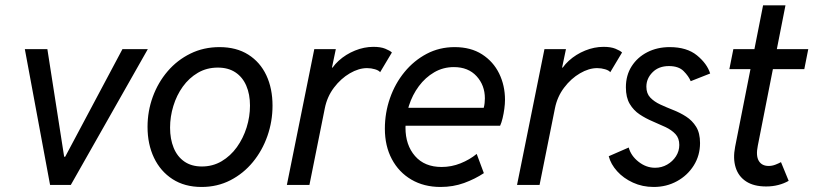

<svg xmlns="http://www.w3.org/2000/svg" viewBox="-20 -705 3106 732"><path d="M170.9 0 74.7 -517.6H160.6L224.6 -107.4H228.5L446.8 -517.6H543.5L250 0Z M748.5 7.8Q684.1 7.8 637.9 -22Q591.8 -51.8 567.1 -103.5Q542.5 -155.3 542.5 -221.2Q542.5 -281.2 562.5 -335.9Q582.5 -390.6 619.1 -433.3Q655.8 -476.1 706.1 -500.7Q756.3 -525.4 816.9 -525.4Q881.3 -525.4 926.5 -496.8Q971.7 -468.3 995.4 -418Q1019 -367.7 1019 -302.2Q1019 -242.2 999.5 -186.5Q980 -130.9 944.1 -87.2Q908.2 -43.5 858.4 -17.8Q808.6 7.8 748.5 7.8ZM749.5 -70.3Q791 -70.3 825 -90.3Q858.9 -110.4 883.1 -144Q907.2 -177.7 920.2 -219Q933.1 -260.3 933.1 -302.2Q933.1 -345.7 918.9 -378.4Q904.8 -411.1 877.4 -429.2Q850.1 -447.3 810.5 -447.3Q768.1 -447.3 734.4 -427.5Q700.7 -407.7 677 -374.8Q653.3 -341.8 640.9 -301Q628.4 -260.3 628.4 -218.3Q628.4 -174.8 642.1 -141.4Q655.8 -107.9 682.9 -89.1Q710 -70.3 749.5 -70.3Z M1073.7 0 1178.2 -517.6H1260.3L1245.6 -447.3H1257.3L1231.9 -418Q1244.1 -448.7 1271.2 -473.4Q1298.3 -498 1333.3 -512.2Q1368.2 -526.4 1403.8 -526.4Q1431.2 -526.4 1448.7 -519.3Q1466.3 -512.2 1474.1 -504.9L1429.2 -429.7Q1424.3 -436.5 1409.7 -440.9Q1395 -445.3 1379.4 -445.3Q1347.7 -445.3 1313.7 -425.5Q1279.8 -405.8 1253.4 -371.1Q1227.1 -336.4 1218.3 -292L1159.7 0Z M1659.7 7.8Q1596.2 7.8 1548.3 -20.3Q1500.5 -48.3 1473.9 -98.4Q1447.3 -148.4 1447.3 -214.4Q1447.3 -274.9 1466.8 -330.8Q1486.3 -386.7 1522.2 -430.4Q1558.1 -474.1 1606.7 -499.8Q1655.3 -525.4 1713.4 -525.4Q1774.9 -525.4 1817.9 -497.8Q1860.8 -470.2 1883.1 -424.6Q1905.3 -378.9 1905.3 -324.7Q1905.3 -309.1 1902.8 -290.5Q1900.4 -272 1896.2 -254.6Q1892.1 -237.3 1886.7 -225.6H1505.4L1517.1 -293.9H1824.2Q1826.7 -303.2 1827.6 -312.3Q1828.6 -321.3 1828.6 -330.1Q1828.6 -379.9 1796.9 -414.6Q1765.1 -449.2 1710.4 -449.2Q1669.4 -449.2 1635.5 -429.4Q1601.6 -409.7 1576.9 -376.5Q1552.2 -343.3 1539.1 -302.2Q1525.9 -261.2 1525.9 -218.3Q1525.9 -151.9 1562.3 -110.1Q1598.6 -68.4 1663.6 -68.4Q1701.2 -68.4 1735.8 -82.3Q1770.5 -96.2 1797.4 -118.2L1824.7 -44.9Q1791 -22.5 1749.3 -7.3Q1707.5 7.8 1659.7 7.8Z M1951.2 0 2055.7 -517.6H2137.7L2123 -447.3H2134.8L2109.4 -418Q2121.6 -448.7 2148.7 -473.4Q2175.8 -498 2210.7 -512.2Q2245.6 -526.4 2281.2 -526.4Q2308.6 -526.4 2326.2 -519.3Q2343.8 -512.2 2351.6 -504.9L2306.6 -429.7Q2301.8 -436.5 2287.1 -440.9Q2272.5 -445.3 2256.8 -445.3Q2225.1 -445.3 2191.2 -425.5Q2157.2 -405.8 2130.9 -371.1Q2104.5 -336.4 2095.7 -292L2037.1 0Z M2472.2 7.8Q2429.2 7.8 2393.1 -8.8Q2356.9 -25.4 2332.8 -52.2Q2308.6 -79.1 2300.8 -109.4L2377 -142.6Q2385.3 -111.3 2414.3 -88.4Q2443.4 -65.4 2477.5 -65.4Q2502.4 -65.4 2523.4 -77.4Q2544.4 -89.4 2557.1 -109.1Q2569.8 -128.9 2569.8 -152.3Q2569.8 -178.2 2555.2 -193.8Q2540.5 -209.5 2517.3 -220.5Q2494.1 -231.4 2468 -242.4Q2441.9 -253.4 2418.7 -268.8Q2395.5 -284.2 2380.9 -308.8Q2366.2 -333.5 2366.2 -372.1Q2366.2 -418 2388.2 -452.4Q2410.2 -486.8 2448 -506.1Q2485.8 -525.4 2533.2 -525.4Q2598.6 -525.4 2637.2 -493.9Q2675.8 -462.4 2687.5 -424.8L2613.3 -395.5Q2605.5 -414.6 2586.4 -433.8Q2567.4 -453.1 2530.3 -453.1Q2491.2 -453.1 2467.8 -429.4Q2444.3 -405.8 2444.3 -374.5Q2444.3 -348.6 2459.2 -333Q2474.1 -317.4 2497.3 -306.6Q2520.5 -295.9 2546.6 -285.6Q2572.8 -275.4 2595.9 -260.5Q2619.1 -245.6 2634 -221.7Q2648.9 -197.8 2648.9 -159.7Q2648.9 -112.3 2625 -74.2Q2601.1 -36.1 2561 -14.2Q2521 7.8 2472.2 7.8Z M2900.9 5.9Q2854 5.9 2824.7 -13.2Q2795.4 -32.2 2784.7 -66.4Q2773.9 -100.6 2782.7 -145.5L2889.2 -684.6H2974.6L2869.1 -149.4Q2861.3 -111.3 2872.8 -91.8Q2884.3 -72.3 2910.6 -72.3Q2923.3 -72.3 2936 -77.1Q2948.7 -82 2957.5 -86.9L2986.8 -15.6Q2969.2 -5.4 2947.5 0.2Q2925.8 5.9 2900.9 5.9ZM2760.7 -441.4 2775.9 -517.6H3061.5L3046.4 -441.4Z"/></svg>

Font: Reddit Sans
Style: Italic
Weight: 400
Italic angle: -11.25°
Designer: Stephen Hutchings
Version: Version 1.013